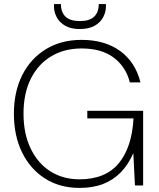

<svg xmlns="http://www.w3.org/2000/svg" viewBox="-20 -907 780 939"><path d="M369 12Q272 12 200 -34Q128 -80 88 -161.5Q48 -243 48 -351Q48 -459 89 -540Q130 -621 204.5 -666.5Q279 -712 379 -712Q492 -712 567 -658Q642 -604 667 -504H615Q596 -580 536.5 -625Q477 -670 379 -670Q295 -670 231 -632Q167 -594 131 -522.5Q95 -451 95 -351Q95 -253 130 -180.5Q165 -108 226.5 -69Q288 -30 369 -30Q495 -30 560 -107.5Q625 -185 633 -328H407V-365H680V0H640L632 -158Q608 -103 571.5 -65Q535 -27 485 -7.5Q435 12 369 12ZM370 -765Q327 -765 299 -781Q271 -797 257.5 -822.5Q244 -848 244 -875V-887H278Q278 -847 300.5 -825.5Q323 -804 371 -804Q418 -804 440.5 -825.5Q463 -847 463 -887H498V-876Q498 -848 484.5 -822.5Q471 -797 442.5 -781Q414 -765 370 -765Z"/></svg>

Font: DM Sans 17pt ExtraLight
Style: Regular
Weight: 250
Version: Version 4.004;gftools[0.9.30]